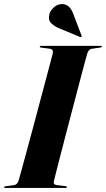

<svg xmlns="http://www.w3.org/2000/svg" viewBox="-37 -926 522 946"><path d="M228.5 -33.5Q224 -16.5 242.5 -14L285 -9Q293 -7.5 293 -4Q293 0 286 0H-11Q-17 0 -17 -3.5Q-17 -7.5 -10.5 -8L32.5 -14Q48.5 -16 55 -37.5Q58.5 -49.5 68.8 -86.8Q79 -124 93.5 -177.5Q108 -231 124.5 -292.2Q141 -353.5 157.2 -414.8Q173.5 -476 187.5 -528.8Q201.5 -581.5 211.2 -617.8Q221 -654 223.5 -665Q226.5 -683.5 207.5 -686L165.5 -691.5Q159 -692 159 -696Q159 -700 165.5 -700H459.5Q465 -700 465 -697Q465 -693 458.5 -692L414 -685.5Q400.5 -683.5 393 -662.5Q390 -652 380.2 -616Q370.5 -580 356.5 -527Q342.5 -474 326.5 -412.5Q310.5 -351 294.2 -289.5Q278 -228 264.2 -174.2Q250.5 -120.5 240.8 -83Q231 -45.5 228.5 -33.5ZM323.5 -859 365 -750Q366.5 -746.5 364.5 -744.5Q362.5 -742 358 -743.5L253.5 -787Q231.5 -796 215.2 -811.8Q199 -827.5 206.5 -857Q210.5 -873 227.8 -889.2Q245 -905.5 268 -906Q305.5 -906.5 323.5 -859Z"/></svg>

Font: Fraunces 144pt
Style: Bold Italic
Weight: 700
Italic angle: -16°
Version: Version 1.000;[b76b70a41]